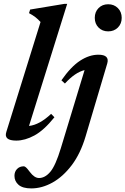

<svg xmlns="http://www.w3.org/2000/svg" viewBox="-20 -732 664 1016"><path d="M194.5 -615.5Q181.5 -630 167.8 -640.8Q154 -651.5 133.5 -662.5L139.5 -681.5L320.5 -711.5H335.5L133.5 -65.5Q189 -71.5 250.5 -129.5L268 -111.5Q212.5 -42.5 162.2 -15.2Q112 12 66 12Q-1.5 12 13.5 -34ZM481.5 -637.5Q481.5 -669 501.5 -689.2Q521.5 -709.5 552.5 -709.5Q583.5 -709.5 603.8 -689.2Q624 -669 624 -637.5Q624 -606.5 603.8 -586.2Q583.5 -566 552.5 -566Q521.5 -566 501.5 -586.2Q481.5 -606.5 481.5 -637.5ZM433 -10.5Q406 80.5 359.8 141.8Q313.5 203 257.8 234Q202 265 145.5 265Q100 265 78.2 246Q56.5 227 56.5 198.5Q56.5 176.5 70.2 162.2Q84 148 106 148Q111 148 118 154.2Q125 160.5 138 178Q162 210 186.5 210Q218.5 210 246.2 177.2Q274 144.5 302 52L427.5 -361Q377.5 -349 323.5 -290L305 -307Q355 -379 403.8 -410.8Q452.5 -442.5 500.5 -442.5Q561 -442.5 547.5 -396Z"/></svg>

Font: Newsreader 16pt SemiBold
Style: Italic
Weight: 600
Italic angle: -17°
Designer: Hugues Gentile
Foundry: Production Type
Version: Version 1.003; ttfautohint (v1.8.3)